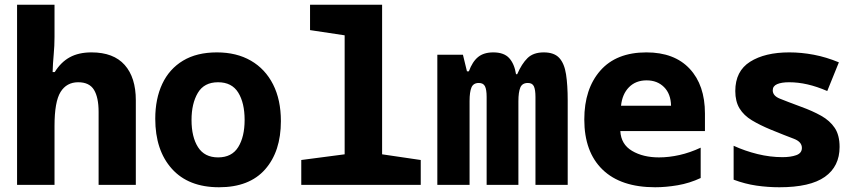

<svg xmlns="http://www.w3.org/2000/svg" viewBox="-20 -780 3640 810"><path d="M52 0V-760H210V-624Q210 -587 206.5 -549.5Q203 -512 202 -476H211Q237 -518 274.5 -538.5Q312 -559 366 -559Q459 -559 506 -506Q553 -453 553 -357V0H396V-308Q396 -369 376.5 -401Q357 -433 310 -433Q261 -433 235.5 -392Q210 -351 210 -249V0Z M904 10Q775 10 705 -68Q635 -146 635 -279Q635 -363 664.5 -426Q694 -489 752 -524Q810 -559 895 -559Q978 -559 1038.5 -524Q1099 -489 1132 -424Q1165 -359 1165 -269Q1165 -141 1098.5 -65.5Q1032 10 904 10ZM900 -116Q958 -116 985 -159.5Q1012 -203 1012 -274Q1012 -346 985 -389.5Q958 -433 900 -433Q841 -433 814.5 -388Q788 -343 788 -274Q788 -202 815.5 -159Q843 -116 900 -116Z M1251 0V-105L1434 -129V-631L1288 -653V-760H1592V-129L1755 -105V0Z M1825 0V-549H1933L1950 -479H1958Q1973 -520 1997 -539.5Q2021 -559 2061 -559Q2106 -559 2128 -535Q2150 -511 2157 -467H2162Q2181 -511 2205.5 -535Q2230 -559 2274 -559Q2318 -559 2339.5 -535.5Q2361 -512 2368 -466.5Q2375 -421 2375 -356V0H2239V-371Q2239 -401 2232.5 -415.5Q2226 -430 2207 -430Q2183 -430 2175 -410.5Q2167 -391 2167 -353V0H2033V-371Q2033 -402 2026 -416Q2019 -430 2000 -430Q1977 -430 1969 -411Q1961 -392 1961 -354V0Z M2744 10Q2599 10 2522 -64.5Q2445 -139 2445 -276Q2445 -405 2512.5 -482Q2580 -559 2707 -559Q2825 -559 2889.5 -490Q2954 -421 2954 -301V-227H2597Q2600 -171 2646.5 -143.5Q2693 -116 2760 -116Q2802 -116 2846.5 -126Q2891 -136 2936 -157V-29Q2889 -7 2839 1.5Q2789 10 2744 10ZM2811 -334Q2810 -384 2781.5 -412.5Q2753 -441 2708 -441Q2662 -441 2633.5 -412Q2605 -383 2600 -334Z M3268 10Q3219 10 3171 3Q3123 -4 3075 -22V-165Q3123 -143 3176 -130Q3229 -117 3281 -117Q3316 -117 3339.5 -125.5Q3363 -134 3363 -156Q3363 -182 3328 -195Q3293 -208 3232 -233Q3186 -252 3152 -272.5Q3118 -293 3100 -322.5Q3082 -352 3082 -396Q3082 -480 3144.5 -519.5Q3207 -559 3310 -559Q3361 -559 3413.5 -549Q3466 -539 3519 -517L3470 -396Q3426 -415 3386.5 -424Q3347 -433 3309 -433Q3277 -433 3258.5 -425Q3240 -417 3240 -399Q3240 -376 3269.5 -364Q3299 -352 3361 -329Q3408 -312 3444.5 -291.5Q3481 -271 3501.5 -240.5Q3522 -210 3522 -160Q3522 -78 3460 -34Q3398 10 3268 10Z"/></svg>

Font: Noto Sans Mono ExtraBold
Style: Regular
Weight: 800
Designer: Monotype Design Team
Foundry: Monotype Imaging Inc.
Version: Version 2.014